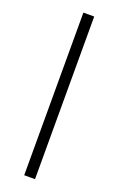

<svg xmlns="http://www.w3.org/2000/svg" viewBox="-143 -761 494 801"><g transform="rotate(20 104.0 -361.0)"><path d="M80 0H128V-722H80Z"/></g></svg>

Font: Perun ExtraLight
Style: Regular
Weight: 200
Foundry: Copyright (c) Stefan Peev, Context Ltd, 2016
Version: Version 1.089